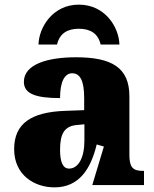

<svg xmlns="http://www.w3.org/2000/svg" viewBox="-20 -798 666 828"><path d="M226 -606C237 -654 271 -674 320 -674C369 -674 403 -654 414 -606H495C493 -681 433 -778 320 -778C208 -778 148 -681 146 -606ZM215 10C322 10 372 -71 397 -175L428 -166L378 0H601V-61H597C552 -61 538 -77 538 -131V-383C538 -507 461 -551 308 -551C185 -551 83 -521 83 -445C83 -394 133 -375 239 -375C239 -446 259 -482 291 -482C326 -482 343 -449 343 -375V-323L262 -320C114 -315 41 -265 41 -155C41 -43 128 10 215 10ZM278 -71C251 -71 239 -99 239 -152C239 -220 257 -255 313 -259L344 -262V-191C344 -118 318 -71 278 -71Z"/></svg>

Font: UArctic Serif Black
Style: Regular
Weight: 900
Designer: Customization by Puisto advertising & original work Monotype Design Team
Foundry: Monotype Imaging Inc.
Version: Version 2.004